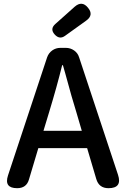

<svg xmlns="http://www.w3.org/2000/svg" viewBox="-20 -987 662 1007"><path d="M70 0Q0 0 22 -67L227 -686Q235 -709 254 -722.5Q273 -736 297 -736H325Q349 -736 368.5 -722.5Q388 -709 395 -686L599 -70Q622 0 549 0Q499 0 485 -48L437 -210H309H181L132 -46Q119 0 70 0ZM208 -301H308H409L380 -400Q359 -466 322 -603Q314 -631 310 -645H306Q279 -535 238 -400ZM270 -861 325 -910 372 -952Q410 -985 441 -947Q474 -908 431 -878L321 -799Q292 -778 266.5 -806.5Q241 -835 270 -861Z"/></svg>

Font: GenSenRounded TW M
Style: Regular
Weight: 500
Version: Version 1.501;PS 1;hotconv 16.6.51;makeotf.lib2.5.65220